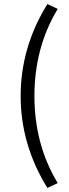

<svg xmlns="http://www.w3.org/2000/svg" viewBox="-20 -752 343 948"><path d="M214 -732 265 -708Q150 -518 150 -278Q150 -38 265 152L214 176Q82 -37 82 -278Q82 -519 214 -732Z"/></svg>

Font: RibengUni
Style: Regular
Weight: 400
Designer: (1) Dr. Andrew Glass (Senior Program Manager at Microsoft Corporation)
(2) Bivuti Chakma (Chakma Font Designer & Keyboar
Foundry: Bivuti Chakma
Version: Version 2.2022; Updated on: 03 June 2022; Friday